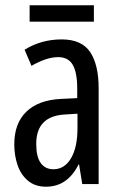

<svg xmlns="http://www.w3.org/2000/svg" viewBox="-20 -696 456 726"><path d="M213 -547Q289 -547 321 -499Q353 -451 353 -362V0H291L279 -74H277Q235 10 154 10Q113 10 86 -12.5Q59 -35 46.5 -71.5Q34 -108 34 -150Q34 -230 80 -274Q126 -318 211 -322L272 -325V-360Q272 -422 255 -451Q238 -480 200 -480Q156 -480 99 -447L73 -508Q136 -547 213 -547ZM225 -263Q117 -257 117 -152Q117 -103 134 -79.5Q151 -56 182 -56Q224 -56 248.5 -97.5Q273 -139 273 -212V-266ZM335 -676V-614H92V-676Z"/></svg>

Font: Noto Sans Thai ExtCond
Style: Regular
Weight: 400
Width: 2
Designer: Monotype Design Team
Foundry: Monotype Imaging Inc.
Version: Version 2.002; ttfautohint (v1.8.4.7-5d5b)